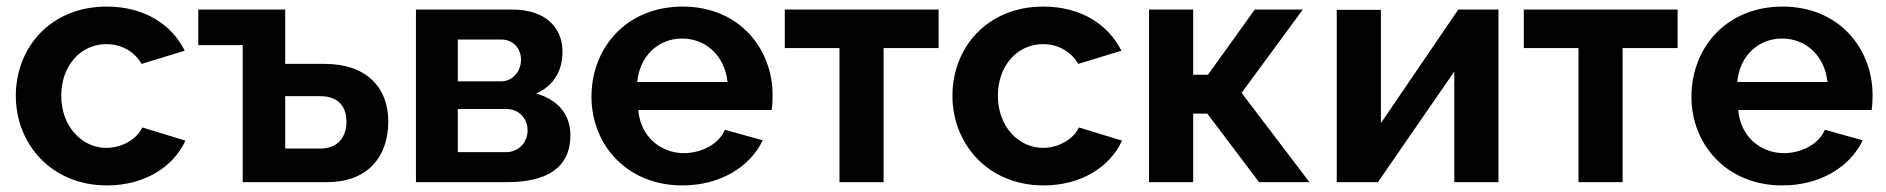

<svg xmlns="http://www.w3.org/2000/svg" viewBox="-20 -553 5727 583"><path d="M305 10C420 10 507 -47 543 -126L412 -166C396 -131 351 -104 303 -104C228 -104 166 -170 166 -262C166 -355 226 -419 303 -419C348 -419 388 -397 410 -359L541 -399C501 -479 418 -533 304 -533C133 -533 28 -408 28 -262C28 -117 135 10 305 10Z M717 0H974C1095 0 1159 -76 1159 -184C1159 -289 1091 -359 966 -359H846V-524H582V-416H717ZM846 -102V-261H952C1010 -261 1032 -227 1032 -183C1032 -138 1007 -102 953 -102Z M1243 0H1521C1639 0 1712 -43 1712 -142C1712 -210 1669 -252 1608 -269C1662 -293 1688 -338 1688 -397C1688 -463 1643 -524 1535 -524H1243ZM1370 -306V-433H1502C1538 -433 1562 -406 1562 -372C1562 -336 1537 -306 1501 -306ZM1370 -91V-222H1518C1555 -222 1582 -194 1582 -157C1582 -120 1554 -91 1517 -91Z M2052 10C2168 10 2258 -47 2296 -127L2181 -159C2164 -116 2110 -88 2057 -88C1987 -88 1925 -137 1918 -219H2323C2325 -230 2326 -247 2326 -264C2326 -406 2224 -533 2053 -533C1882 -533 1776 -408 1776 -259C1776 -114 1883 10 2052 10ZM1915 -304C1922 -383 1979 -436 2051 -436C2124 -436 2181 -383 2189 -304Z M2529 0H2663V-407H2830V-524H2363V-407H2529Z M3149 10C3264 10 3351 -47 3387 -126L3256 -166C3240 -131 3195 -104 3147 -104C3072 -104 3010 -170 3010 -262C3010 -355 3070 -419 3147 -419C3192 -419 3232 -397 3254 -359L3385 -399C3345 -479 3262 -533 3148 -533C2977 -533 2872 -408 2872 -262C2872 -117 2979 10 3149 10Z M3469 0H3603V-208H3646L3803 0H3956L3750 -271L3936 -524H3790L3648 -326H3603V-524H3469Z M4039 0H4164L4396 -336V0H4530V-524H4408L4173 -179V-523H4039Z M4773 0H4907V-407H5074V-524H4607V-407H4773Z M5392 10C5508 10 5598 -47 5636 -127L5521 -159C5504 -116 5450 -88 5397 -88C5327 -88 5265 -137 5258 -219H5663C5665 -230 5666 -247 5666 -264C5666 -406 5564 -533 5393 -533C5222 -533 5116 -408 5116 -259C5116 -114 5223 10 5392 10ZM5255 -304C5262 -383 5319 -436 5391 -436C5464 -436 5521 -383 5529 -304Z"/></svg>

Font: FIGSv2-sans-serif
Style: Bold
Weight: 700
Designer: Matt McInerney, Pablo Impallari, Rodrigo Fuenzalida,Mirko Velimirovic
Foundry: Matt McInerney, Pablo Impallari, Rodrigo Fuenzalida
Version: Version 4.021;hotconv 1.0.109;makeotfexe 2.5.65596